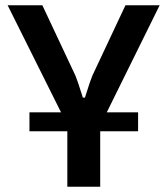

<svg xmlns="http://www.w3.org/2000/svg" viewBox="-20 -710 627 730"><path d="M587 -690 386 -283H505V-211H361V0H236V-211H92V-283H212L9 -690H141L267 -422Q274 -406 295 -339H303Q324 -406 331 -422L457 -690Z"/></svg>

Font: Exo 2 Semi Bold
Style: Regular
Weight: 600
Designer: Natanael Gama
Version: Version 1.001;PS 001.001;hotconv 1.0.88;makeotf.lib2.5.64775